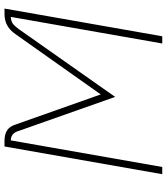

<svg xmlns="http://www.w3.org/2000/svg" viewBox="36 -776 740 852"><g transform="rotate(-90 406.0 -350.0)"><path d="M182 -700H207Q236 -700 253.5 -688.5Q271 -677 279 -652L413 -273L681 -652Q714 -700 769 -700H794L671 0H639L757 -672Q738 -671 727 -663Q716 -655 703 -637L402 -209L251 -637Q241 -672 209 -672L91 0H59Z"/></g></svg>

Font: KoHo ExtraLight
Style: Italic
Weight: 275
Italic angle: -10°
Version: Version 1.000; ttfautohint (v1.6)